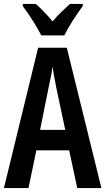

<svg xmlns="http://www.w3.org/2000/svg" viewBox="-20 -957 536 977"><path d="M190 -777H307C328 -820 371 -886 401 -926V-937H336C307 -909 279 -887 248 -848C219 -883 185 -917 162 -937H96V-926C128 -884 170 -817 190 -777ZM373 0H496L320 -714H174L0 0H125L165 -192H332ZM267 -508 312 -296H184L227 -510C234 -542 244 -588 247 -618C253 -583 258 -554 267 -508Z"/></svg>

Font: Noto Sans Sinhala UI ExtraCondensed SemiBold
Style: Regular
Weight: 600
Width: 2
Designer: Jelle Bosma - Monotype Design Team
Foundry: Monotype Imaging Inc.
Version: Version 2.006